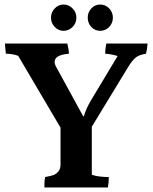

<svg xmlns="http://www.w3.org/2000/svg" viewBox="-20 -921 673 847"><path d="M461.5 -802Q445 -785 422 -785Q399 -785 383 -802Q367 -819 367 -843Q367 -867 383 -884Q399 -901 422 -901Q445 -901 461.5 -884Q478 -867 478 -843Q478 -819 461.5 -802ZM317 -843Q317 -819 300 -802Q283 -785 260.5 -785Q238 -785 221.5 -802Q205 -819 205 -843Q205 -867 221.5 -884Q238 -901 260.5 -901Q283 -901 300 -884Q317 -867 317 -843ZM284 -684Q221 -679 221 -648Q221 -636 231 -620L347 -408H350Q359 -441 383 -481L499 -674Q468 -683 444 -684Q444 -704 449 -729H631Q629 -701 624 -684Q593 -679 578.5 -667Q564 -655 547 -628L385 -362V-150Q414 -140 460 -140Q460 -114 456 -94H176Q176 -99 176 -110.5Q176 -122 179 -140Q202 -144 214 -148Q226 -152 236.5 -163.5Q247 -175 247 -195V-358L60 -675Q33 -684 6 -684Q2 -716 2 -729H277Q284 -701 284 -684Z"/></svg>

Font: Halant SemiBold
Style: Regular
Weight: 600
Designer: Hitesh Malaviya (Devanagari), Satya Rajpurohit (Latin)
Foundry: Indian Type Foundry
Version: Version 1.101;PS 1.0;hotconv 1.0.78;makeotf.lib2.5.61930; tt